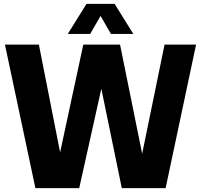

<svg xmlns="http://www.w3.org/2000/svg" viewBox="-20 -970 1036 990"><path d="M162.5 0 5.5 -740H180.5L290 -184.5L409.5 -740H599L713 -177.5L828.5 -740H991L834 0H608L502.5 -512.5L388.5 0ZM329.5 -795 426 -950H571L667.5 -795H552L498.5 -888L445 -795Z"/></svg>

Font: Encode Sans Cnd XBd
Style: Regular
Weight: 800
Width: 3
Designer: Multiple Designers
Foundry: Impallari Type
Version: Version 3.002; ttfautohint (v1.8.3) -l 8 -r 50 -G 200 -x 14 